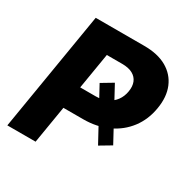

<svg xmlns="http://www.w3.org/2000/svg" viewBox="-165 -872 993 1017"><g transform="rotate(30 331.5 -364.0)"><path d="M393.6 -480.5 551.8 -188.5 482.9 -147.5 324.2 -439ZM13.2 0 133.8 -727.5H431.2Q513.7 -727.5 568.4 -696.3Q623 -665 646.5 -608.6Q669.9 -552.2 657.2 -477.1Q645 -402.3 602.8 -346.4Q560.5 -290.5 494.4 -259.8Q428.2 -229 344.7 -229H157.2L180.2 -367.2H340.8Q380.4 -367.2 409.4 -381.1Q438.5 -395 456.5 -419.7Q474.6 -444.3 480 -477.5Q485.8 -510.7 475.8 -535.2Q465.8 -559.6 441.2 -573Q416.5 -586.4 377 -586.4H283.2L186 0Z"/></g></svg>

Font: Inter 18pt ExtraBold
Style: Italic
Weight: 800
Italic angle: -9.3988°
Designer: Rasmus Andersson
Foundry: rsms
Version: Version 4.001;git-66647c0bb